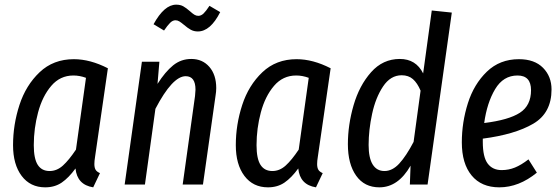

<svg xmlns="http://www.w3.org/2000/svg" viewBox="-20 -792 2404 824"><path d="M443 -499 388 -119Q385 -101 385 -88Q385 -73 390 -64Q395 -55 409 -49L380 12Q311 1 304 -69Q275 -29 245 -8.5Q215 12 174 12Q110 12 73 -37Q36 -86 36 -169Q36 -257 63.5 -341.5Q91 -426 150 -482Q209 -538 297 -538Q367 -538 443 -499ZM125 -169Q125 -111 142 -84.5Q159 -58 193 -58Q224 -58 250 -81.5Q276 -105 306 -150L349 -458Q322 -468 295 -468Q238 -468 200 -423.5Q162 -379 143.5 -310Q125 -241 125 -169Z M908 -414Q908 -399 905 -381L851 0H764L817 -380Q819 -400 819 -407Q819 -465 777 -465Q720 -465 647 -325L602 0H515L589 -527H664L656 -432Q689 -484 723 -511.5Q757 -539 801 -539Q849 -539 878.5 -505Q908 -471 908 -414ZM770 -685Q758 -695 750 -700Q742 -705 733 -705Q721 -705 710 -694Q699 -683 684 -661L639 -688Q685 -772 736 -772Q754 -772 766.5 -765Q779 -758 795 -744Q806 -734 814 -729Q822 -724 831 -724Q843 -724 853.5 -734Q864 -744 879 -767L925 -740Q883 -657 829 -657Q812 -657 798.5 -664.5Q785 -672 770 -685Z M1399 -499 1344 -119Q1341 -101 1341 -88Q1341 -73 1346 -64Q1351 -55 1365 -49L1336 12Q1267 1 1260 -69Q1231 -29 1201 -8.5Q1171 12 1130 12Q1066 12 1029 -37Q992 -86 992 -169Q992 -257 1019.5 -341.5Q1047 -426 1106 -482Q1165 -538 1253 -538Q1323 -538 1399 -499ZM1081 -169Q1081 -111 1098 -84.5Q1115 -58 1149 -58Q1180 -58 1206 -81.5Q1232 -105 1262 -150L1305 -458Q1278 -468 1251 -468Q1194 -468 1156 -423.5Q1118 -379 1099.5 -310Q1081 -241 1081 -169Z M1919 -738 1815 0H1739L1742 -81Q1689 12 1608 12Q1544 12 1508.5 -38Q1473 -88 1473 -173Q1473 -256 1497.5 -340.5Q1522 -425 1572.5 -482Q1623 -539 1696 -539Q1765 -539 1796 -477L1833 -747ZM1562 -170Q1562 -114 1579.5 -86Q1597 -58 1630 -58Q1664 -58 1693.5 -90Q1723 -122 1755 -183L1785 -403Q1771 -436 1752 -452.5Q1733 -469 1704 -469Q1656 -469 1624 -421Q1592 -373 1577 -303.5Q1562 -234 1562 -170Z M2052 -197V-183Q2052 -118 2073 -90Q2094 -62 2133 -62Q2163 -62 2190 -73Q2217 -84 2248 -108L2284 -51Q2207 12 2123 12Q2046 12 2004 -39Q1962 -90 1962 -181Q1962 -267 1988 -349Q2014 -431 2069.5 -484.5Q2125 -538 2207 -538Q2274 -538 2310.5 -501Q2347 -464 2347 -408Q2347 -307 2268.5 -261Q2190 -215 2052 -197ZM2058 -264Q2163 -277 2211 -308Q2259 -339 2259 -405Q2259 -468 2201 -468Q2140 -468 2105 -409.5Q2070 -351 2058 -264Z"/></svg>

Font: Fira Sans Extra Condensed
Style: Italic
Weight: 400
Width: 3
Italic angle: -8°
Designer: Carrois Corporate & Edenspiekermann AG
Foundry: Carrois Corporate GbR & Edenspiekermann AG
Version: Version 4.203